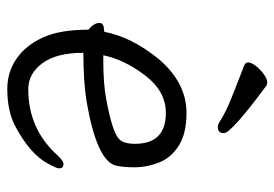

<svg xmlns="http://www.w3.org/2000/svg" viewBox="-136 -618 771 540"><g transform="rotate(90 250.0 -347.5)"><path d="M230 18Q182 18 144.5 -8Q107 -34 85 -82Q63 -130 63 -210Q44 -226 44 -241Q44 -254 64 -254L69 -255Q83 -330 144 -406Q211 -486 297 -486Q355 -486 389 -464.5Q423 -443 436.5 -409Q450 -375 450 -340Q450 -306 445 -287Q432 -234 265 -205Q209 -196 128 -196Q128 -120 157.5 -80.5Q187 -41 230 -41Q343 -41 417 -124Q432 -140 441 -140Q453 -140 453 -128Q453 -120 440 -97Q413 -45 330 -2Q288 18 230 18ZM135 -252H150Q216 -252 260.5 -260.5Q305 -269 335 -278.5Q365 -288 374.5 -301Q384 -314 384 -341Q384 -428 297 -428Q236 -428 191.5 -369.5Q147 -311 135 -252ZM336 -574Q331 -574 324 -578Q293 -598 250 -614.5Q207 -631 162 -649Q155 -653 155 -659Q155 -668 164.5 -680.5Q174 -693 187.5 -703Q201 -713 211 -713Q218 -713 220 -711Q354 -612 354 -591Q354 -574 336 -574Z"/></g></svg>

Font: LXGW WenKai Mono Lite
Style: Regular
Weight: 400
Monospace: yes
Designer: LXGW / Fontworks Inc.
Foundry: LXGW / Fontworks Inc.
Version: Version 1.520; June 14, 2025